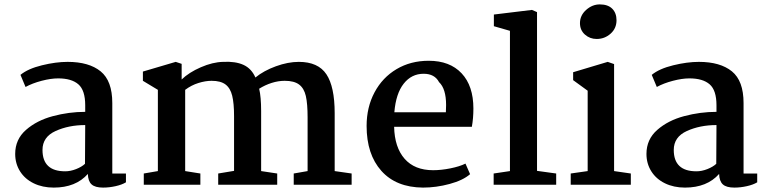

<svg xmlns="http://www.w3.org/2000/svg" viewBox="-20 -839 3480 872"><path d="M490 -371V-51H552V-11Q534 0 505 6.5Q476 13 448 13Q412 13 396 -1.5Q380 -16 379 -49Q324 13 224 13Q173 13 133 -6.5Q93 -26 71 -61Q49 -96 49 -140Q49 -206 98 -249Q147 -292 220 -311.5Q293 -331 367 -331V-361Q367 -429 336 -456Q305 -483 244 -483Q211 -483 169 -472Q127 -461 96 -444L73 -499Q107 -527 170.5 -542.5Q234 -558 287 -558Q384 -558 437 -515Q490 -472 490 -371ZM173 -158Q173 -61 276 -61Q300 -61 325.5 -71Q351 -81 366 -95L367 -271Q292 -271 232.5 -244Q173 -217 173 -158Z M697 -62V-431L629 -472V-514L778 -558L805 -549V-478Q838 -510 892 -533.5Q946 -557 993 -558Q1049 -561 1085.5 -544.5Q1122 -528 1140 -487Q1178 -518 1233 -538Q1288 -558 1337 -558Q1425 -558 1462.5 -501.5Q1500 -445 1500 -325V-62L1577 -51V0H1314V-51L1377 -62V-306Q1377 -368 1369 -403Q1361 -438 1338.5 -455Q1316 -472 1273 -472Q1244 -472 1214 -462.5Q1184 -453 1157 -436Q1166 -399 1166 -334V-62L1239 -51V0H971V-51L1043 -63V-312Q1043 -370 1034.5 -404.5Q1026 -439 1004 -455.5Q982 -472 941 -472Q913 -472 881 -462Q849 -452 821 -431V-62L890 -51V0H633V-51Z M2130 -346Q2130 -302 2123 -263H1770Q1772 -170 1817.5 -118Q1863 -66 1947 -66Q1984 -66 2026 -74.5Q2068 -83 2094 -96L2115 -48Q2083 -20 2022 -3.5Q1961 13 1901 13Q1779 12 1712 -63Q1645 -138 1645 -267Q1645 -352 1681 -419.5Q1717 -487 1781 -525Q1845 -563 1927 -563Q2023 -563 2076.5 -506Q2130 -449 2130 -346ZM1771 -329H2005Q2006 -340 2006 -362Q2006 -436 1974 -466Q1954 -504 1904 -504Q1849 -504 1813.5 -459Q1778 -414 1771 -329Z M2296 -62V-699L2223 -720V-773L2396 -794L2419 -784V-63L2506 -51V0H2222V-51Z M2780 -747Q2780 -710 2753 -686Q2726 -662 2690 -662Q2659 -662 2636.5 -682Q2614 -702 2614 -734Q2614 -769 2642 -794Q2670 -819 2704 -819Q2741 -819 2760.5 -799.5Q2780 -780 2780 -747ZM2769 -548V-62L2845 -51V0H2572V-51L2649 -62V-427L2583 -475V-511L2740 -558Z M3357 -371V-51H3419V-11Q3401 0 3372 6.5Q3343 13 3315 13Q3279 13 3263 -1.5Q3247 -16 3246 -49Q3191 13 3091 13Q3040 13 3000 -6.5Q2960 -26 2938 -61Q2916 -96 2916 -140Q2916 -206 2965 -249Q3014 -292 3087 -311.5Q3160 -331 3234 -331V-361Q3234 -429 3203 -456Q3172 -483 3111 -483Q3078 -483 3036 -472Q2994 -461 2963 -444L2940 -499Q2974 -527 3037.5 -542.5Q3101 -558 3154 -558Q3251 -558 3304 -515Q3357 -472 3357 -371ZM3040 -158Q3040 -61 3143 -61Q3167 -61 3192.5 -71Q3218 -81 3233 -95L3234 -271Q3159 -271 3099.5 -244Q3040 -217 3040 -158Z"/></svg>

Font: Martel
Style: Bold
Weight: 700
Designer: Dan Reynolds
Foundry: Dan Reynolds
Version: Version 1.001; ttfautohint (v1.1) -l 5 -r 5 -G 72 -x 0 -D la